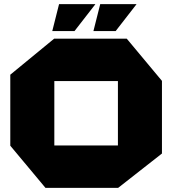

<svg xmlns="http://www.w3.org/2000/svg" viewBox="-20 -913 837 933"><path d="M201 0 30 -205V-550L243 -725H596L767 -520V-167L554 0ZM244 -519V-206H553V-519ZM234 -762 267 -893H443V-892L342 -762ZM434 -762 467 -893H643V-892L542 -762Z"/></svg>

Font: Foldit Thin ExtraBold
Style: Regular
Weight: 800
Version: Version 1.003